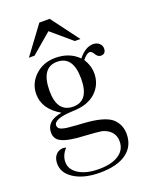

<svg xmlns="http://www.w3.org/2000/svg" viewBox="-160 -704 795 1030"><g transform="rotate(-20 238.0 -189.0)"><path d="M112 -465H80L197 -623H256L374 -465H342L227 -563ZM230 -35Q355 -28 397 11Q433 46 433 98Q433 168 380 206.5Q327 245 228 245Q139 245 83 210Q28 176 28 121Q28 90 44.5 71.5Q61 53 88 53Q92 53 103 56Q72 90 72 128Q72 171 115 198Q158 225 230 225Q302 225 343 198Q384 171 384 123Q384 84 357 61Q338 45 312 39Q299 37 276 35Q253 33 221 31Q123 27 85 6Q54 -10 54 -47Q54 -113 143 -128Q50 -182 50 -267Q50 -329 97 -373Q143 -416 212 -416Q293 -416 343 -365Q384 -416 428 -416Q448 -416 462 -404Q476 -392 476 -375Q476 -343 447 -343Q431 -343 419 -362Q408 -382 396 -382Q379 -382 355 -352Q381 -311 381 -267Q381 -219 355 -182.5Q329 -146 284 -129Q250 -116 197 -115Q93 -110 93 -73Q93 -55 115 -48Q126 -44 146.5 -41.5Q167 -39 198 -37ZM123 -259Q123 -137 215 -137Q305 -137 305 -264Q305 -393 214 -393Q123 -393 123 -259Z"/></g></svg>

Font: New Athena Unicode
Style: Regular
Weight: 400
Designer: J. Rusten 1997; rev. by R. Hancock 2001, 2002, rev. by D. Mastronarde 2002-2021
Foundry: GreekKeys New Athena Unicode
Version: Version 5.008